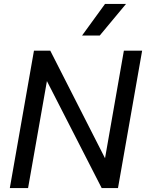

<svg xmlns="http://www.w3.org/2000/svg" viewBox="-20 -958 744 978"><path d="M153 -700H236L515 -152L611 -700H704L581 0H498L219 -545L123 0H30ZM515 -938H622L488 -777H398Z"/></svg>

Font: Bai Jamjuree Medium
Style: Italic
Weight: 500
Italic angle: -10°
Version: Version 1.000; ttfautohint (v1.6)